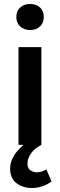

<svg xmlns="http://www.w3.org/2000/svg" viewBox="-20 -728 302 965"><path d="M141 217Q96 217 63.5 193Q31 169 31 120Q31 93 42 70Q53 47 68.5 29.5Q84 12 98 0H73V-491H188V0Q153 18 135.5 43.5Q118 69 118 95Q118 117 132.5 127.5Q147 138 164 138Q179 138 190.5 134Q202 130 213 123L239 184Q221 198 194.5 207.5Q168 217 141 217ZM131 -577Q101 -577 81.5 -595Q62 -613 62 -643Q62 -673 81.5 -690.5Q101 -708 131 -708Q162 -708 181 -690.5Q200 -673 200 -643Q200 -613 181 -595Q162 -577 131 -577Z"/></svg>

Font: Source Sans 3 SemiBold
Style: Regular
Weight: 600
Designer: Paul D. Hunt
Foundry: Adobe
Version: Version 3.046;hotconv 1.0.118;makeotfexe 2.5.65603